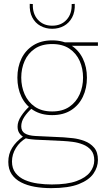

<svg xmlns="http://www.w3.org/2000/svg" viewBox="-20 -739 558 994"><path d="M250 -143Q193 -143 152.5 -168.5Q112 -194 91 -238Q70 -282 70 -337Q70 -392 91 -435.5Q112 -479 152.5 -504.5Q193 -530 250 -530Q308 -530 348 -504.5Q388 -479 409 -435.5Q430 -392 430 -337Q430 -282 409 -238Q388 -194 348 -168.5Q308 -143 250 -143ZM250 -162Q304 -162 339.5 -186.5Q375 -211 392.5 -251Q410 -291 410 -337Q410 -384 392.5 -423.5Q375 -463 339.5 -487Q304 -511 250 -511Q196 -511 160.5 -487Q125 -463 107.5 -423.5Q90 -384 90 -337Q90 -291 107.5 -251Q125 -211 160.5 -186.5Q196 -162 250 -162ZM245 235Q200 235 160 228Q120 221 89 205Q58 189 40.5 163Q23 137 23 99Q23 58 43 26Q63 -6 98 -31V-32Q86 -40 78.5 -52.5Q71 -65 71 -84Q71 -110 89.5 -138Q108 -166 132 -188L147 -180Q122 -158 106 -134Q90 -110 90 -85Q90 -60 108.5 -48.5Q127 -37 163 -35L310 -28Q329 -27 358.5 -23.5Q388 -20 417.5 -9Q447 2 467 25Q487 48 487 89Q487 126 464 159.5Q441 193 388 214Q335 235 245 235ZM248 216Q328 216 376 198.5Q424 181 446 152.5Q468 124 468 91Q468 58 451.5 38.5Q435 19 409.5 9Q384 -1 357 -4.5Q330 -8 309 -9L162 -16Q137 -18 126 -20Q115 -22 106 -26L117 -25Q83 -6 62.5 27Q42 60 42 97Q42 133 60.5 156.5Q79 180 109 193Q139 206 175.5 211Q212 216 248 216ZM310 -520H487V-502H344ZM250 -590Q217 -590 189.5 -605Q162 -620 147 -649Q132 -678 134 -719L150 -718Q148 -668 176 -637Q204 -606 250 -606Q297 -606 325 -637Q353 -668 351 -718L367 -719Q369 -678 353.5 -649Q338 -620 311 -605Q284 -590 250 -590Z"/></svg>

Font: Murecho Thin
Style: Regular
Weight: 100
Designer: Neil Summerour
Foundry: Positype
Version: Version 1.010